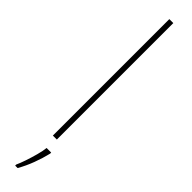

<svg xmlns="http://www.w3.org/2000/svg" viewBox="-347 -713 886 886"><g transform="rotate(45 96.0 -269.5)"><path d="M110 0H84V-760H110ZM134 68Q125 106 110 146Q95 186 75 221H59V214Q67 197 76.5 169Q86 141 94 111.5Q102 82 104 61H134Z"/></g></svg>

Font: Noto Sans Lao UI SemCond Thin
Style: Regular
Weight: 100
Width: 4
Designer: Monotype Design Team
Foundry: Monotype Imaging Inc.
Version: Version 2.000; ttfautohint (v1.8.4.7-5d5b)